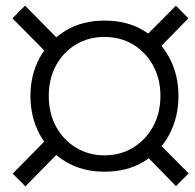

<svg xmlns="http://www.w3.org/2000/svg" viewBox="-20 -673 690 681"><path d="M150 -481 24 -608 69 -653 199 -521ZM70 -12 25 -57 146 -180 193 -137ZM604 -13 476 -144 520 -188 649 -58ZM524 -481 473 -521 604 -653 648 -608ZM351 -64Q272 -64 213 -99.5Q154 -135 121 -196Q88 -257 88 -333Q88 -408 121 -468.5Q154 -529 213 -564.5Q272 -600 351 -600Q431 -600 489.5 -564.5Q548 -529 580.5 -468.5Q613 -408 613 -333Q613 -257 580.5 -196Q548 -135 489.5 -99.5Q431 -64 351 -64ZM350 -122Q407 -122 451.5 -149Q496 -176 522.5 -223.5Q549 -271 549 -333Q549 -394 522.5 -441.5Q496 -489 451.5 -515.5Q407 -542 350 -542Q295 -542 250 -515.5Q205 -489 179 -441.5Q153 -394 153 -333Q153 -271 179 -223.5Q205 -176 250 -149Q295 -122 350 -122Z"/></svg>

Font: Azeret Mono ExtraLight
Style: Italic
Weight: 250
Italic angle: -12°
Designer: Martin Vácha
Foundry: Displaay
Version: Version 1.002